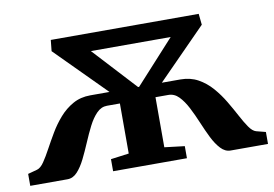

<svg xmlns="http://www.w3.org/2000/svg" viewBox="-71 -643 1062 744"><g transform="rotate(-10 460.0 -271.5)"><path d="M-8 0V-47L29 -57Q43 -61 56.5 -80.8Q70 -100.5 85.2 -128.8Q100.5 -157 118.5 -187.5Q136.5 -218 160 -244.8Q183.5 -271.5 213.5 -288.2Q243.5 -305 282 -305H357.5L164 -499.5L168.5 -543H750.5L755 -499.5L563.5 -305H636.5Q675.5 -305 705.8 -288.2Q736 -271.5 759.5 -244.5Q783 -217.5 801.2 -186.8Q819.5 -156 834.5 -127.8Q849.5 -99.5 863 -80Q876.5 -60.5 890.5 -56.5L927.5 -47V0H780.5Q759 0 741.8 -18.5Q724.5 -37 710.2 -65.8Q696 -94.5 682.5 -127Q669 -159.5 654 -188.5Q639 -217.5 621.2 -235.8Q603.5 -254 580 -254H529.5V-57L608.5 -47.5V0H318V-47.5L389.5 -57V-254H338.5Q316 -254 298 -235.8Q280 -217.5 265.2 -188.5Q250.5 -159.5 236.8 -127Q223 -94.5 208.8 -65.8Q194.5 -37 177.5 -18.5Q160.5 0 138.5 0ZM470 -304.5H474L628 -473.5H314Z"/></g></svg>

Font: Merriweather 48pt
Style: Bold
Weight: 700
Version: Version 2.100